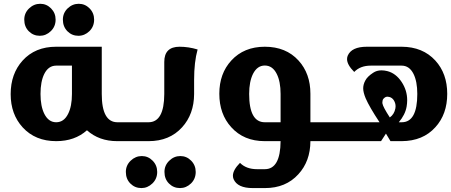

<svg xmlns="http://www.w3.org/2000/svg" viewBox="-20 -730 2335 993"><path d="M352.1 -390.6H270.5Q230.5 -390.6 209 -347.7Q189.5 -308.6 189.5 -244.1Q189.5 -180.2 209.5 -140.6Q231.4 -97.7 270.5 -97.7Q310.5 -97.7 332 -140.6Q352.1 -179.7 352.1 -244.1ZM611.8 -97.7V0H586.4Q492.2 0 429.7 -56.2Q366.7 0 270.5 0Q162.6 0 97.2 -71.3Q35.2 -139.2 35.2 -243.2Q35.2 -348.1 96.7 -416.5Q161.6 -488.3 270 -488.3H506.3V-243.7Q506.3 -97.7 587.4 -97.7ZM328.6 -568.4Q305.2 -592.3 305.2 -628.4Q305.2 -662.6 329.6 -686.5Q354.5 -710.4 387.2 -710.4Q419.9 -710.4 443.4 -686.5Q466.8 -662.6 466.8 -628.4Q466.8 -592.8 442.4 -568.8Q417.5 -544.9 385.3 -544.9Q352.1 -544.9 328.6 -568.4ZM128.9 -568.4Q105.5 -591.8 105.5 -628.4Q105.5 -662.6 130.4 -686.5Q155.3 -710.4 188 -710.4Q220.7 -710.4 244.1 -686.5Q267.6 -662.6 267.6 -628.4Q267.6 -592.8 242.7 -568.8Q217.8 -544.9 186 -544.9Q152.3 -544.9 128.9 -568.4Z M1002 -474.1Q983.9 -409.7 983.9 -316.9V-243.7Q983.4 -139.6 921.9 -71.8Q856.9 0 749 0H594.2V-97.7H748Q829.1 -97.7 829.6 -243.7V-409.7Q829.6 -488.3 908.7 -488.3Q955.1 -488.3 1002 -474.1ZM854 219.2Q830.6 195.8 830.6 159.2Q830.6 125 855.5 101.1Q879.9 77.1 912.6 77.1Q945.3 77.1 968.8 101.1Q992.2 125 992.2 159.2Q992.2 194.8 967.8 218.8Q942.9 242.7 911.1 242.7Q877.4 242.7 854 219.2ZM654.3 219.2Q630.9 195.8 630.9 159.2Q630.9 125 655.8 101.1Q680.7 77.1 713.4 77.1Q746.1 77.1 769.5 101.1Q793 125 793 159.2Q793 194.8 768.1 218.8Q743.2 242.7 711.4 242.7Q677.7 242.7 654.3 219.2Z M1431.2 -244.1Q1431.2 -308.6 1411.1 -348.1Q1389.6 -391.1 1349.6 -391.1Q1310.5 -391.1 1288.6 -348.1Q1268.6 -308.1 1268.6 -244.1Q1268.6 -97.7 1349.6 -97.7H1431.2ZM1692.9 0H1585.4Q1585 104 1522.9 171.4Q1458 242.7 1350.6 242.7H1287.1Q1208 242.7 1188 196.3Q1184.6 188 1184.6 178.7Q1184.6 149.4 1221.2 112.3Q1253.4 145 1309.6 145H1349.6Q1430.2 145 1431.2 0H1349.1Q1240.7 0 1175.8 -72.3Q1114.3 -140.1 1114.3 -245.1Q1114.3 -349.6 1176.3 -417Q1241.7 -488.3 1349.6 -488.3Q1459 -488.3 1523.9 -417Q1585.4 -349.6 1585.4 -245.1V-97.7H1692.9Z M1959 -211.4Q1957.5 -206.1 1957.5 -200.7Q1957.5 -197.8 1958 -194.3Q1961.4 -175.8 1996.1 -122.6Q2019 -138.7 2024.9 -169.4Q2025.9 -174.8 2025.9 -180.2Q2025.9 -197.3 2016.1 -212.4Q2007.3 -225.1 1993.7 -228.5Q1988.8 -230 1983.9 -230Q1976.6 -230 1970.7 -226.1Q1961.4 -219.7 1959 -211.4ZM2057.6 -488.3Q2166.5 -487.8 2231.4 -417Q2293 -349.6 2293 -244.6Q2293 -139.6 2231.9 -72.3Q2167.5 -0.5 2057.6 0H1999.5L1976.1 -39.1L1950.7 0H1668V-97.7H1942.9Q1890.6 -176.8 1871.1 -221.7Q1858.4 -252.4 1858.4 -272.9Q1858.4 -293.9 1869.6 -314Q1879.9 -334 1909.7 -353.5Q1928.2 -366.2 1953.1 -366.2Q1967.3 -366.2 1982.9 -362.3Q2027.3 -351.1 2057.1 -306.2Q2085.9 -262.7 2085.9 -211.9Q2085.9 -195.8 2083 -178.7Q2075.7 -136.7 2042.5 -97.7H2057.6Q2138.2 -97.7 2138.2 -244.1Q2138.2 -308.6 2118.7 -347.7Q2097.2 -390.6 2057.1 -390.6H1897.9Q1843.3 -390.6 1812 -357.9Q1774.9 -395 1774.9 -424.3Q1774.9 -433.6 1778.3 -441.9Q1798.3 -488.3 1877.4 -488.3Z"/></svg>

Font: Sukar
Style: black
Weight: 900
Designer: Dario Muhafara - Ghiath Alsory
Foundry: Dario Muhafara - Ghiath Alsory
Version: Version 1.00 March 27, 2016, initial release